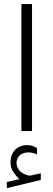

<svg xmlns="http://www.w3.org/2000/svg" viewBox="-20 -658 267 963"><path d="M76.7 240.7Q59.6 223.6 46.1 203.9Q32.7 184.1 32.7 154.3Q32.7 121.6 50.8 99.1Q62.5 84.5 79.6 77.1Q96.7 69.8 114.7 69.8Q132.3 69.8 143.1 73.7Q153.8 77.6 165.5 84.5L166 116.2Q143.6 106.4 121.6 106.4Q111.8 106.4 99.6 109.9Q87.4 113.3 78.1 122.1Q71.3 127.9 67.1 137.5Q63 147 63 160.6Q63.5 179.2 76.2 195.8Q88.9 212.4 114.7 219.7Q116.2 220.2 119.4 221.4Q122.6 222.7 127.4 222.7Q131.3 222.7 133.8 222.2L184.6 211.4V244.6L14.2 285.6V254.9ZM87.4 -637.7H140.6V-0.5H87.4Z"/></svg>

Font: Vazir Thin UI
Style: Thin-UI
Weight: 100
Designer: Saber Rastikerdar
Foundry: Saber Rastikerdar
Version: Version 30.0.0